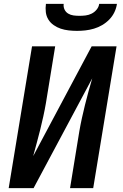

<svg xmlns="http://www.w3.org/2000/svg" viewBox="-20 -975 640 995"><path d="M25 0 146 -735H266L218 -441Q212 -406 204.5 -372Q197 -338 188.5 -303.5Q180 -269 170.5 -234.5Q161 -200 152 -166L455 -735H584L463 0H343L391 -294Q397 -329 404.5 -363Q412 -397 420.5 -431.5Q429 -466 438.5 -500.5Q448 -535 458 -569L154 0ZM379 -815Q357 -815 335.5 -817.5Q314 -820 294.5 -826.5Q275 -833 258 -845Q241 -857 230.5 -874Q220 -891 217.5 -912Q215 -933 218 -955H310Q308 -939 314.5 -925.5Q321 -912 333.5 -904.5Q346 -897 361 -895Q376 -893 392 -893Q408 -893 424 -895Q440 -897 455 -904.5Q470 -912 481 -925.5Q492 -939 494 -955H586Q583 -933 573 -912Q563 -891 546.5 -874Q530 -857 509.5 -845Q489 -833 467 -826.5Q445 -820 423 -817.5Q401 -815 379 -815Z"/></svg>

Font: Iosevka SS04 Extended
Style: Bold Italic
Weight: 700
Width: 7
Italic angle: -9°
Monospace: yes
Designer: Belleve Invis
Foundry: Belleve Invis
Version: Version 19.0.0; ttfautohint (v1.8.4)